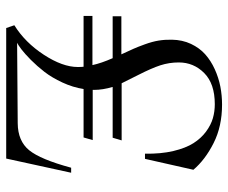

<svg xmlns="http://www.w3.org/2000/svg" viewBox="-80 -674 754 635"><g transform="rotate(90 297.5 -357.0)"><path d="M187 -570.8Q187 -539.1 196.5 -509.8Q206.1 -480.5 228.3 -437Q250.5 -393.6 255.9 -381.8H444.8L436 -352.1H268.1Q277.8 -318.8 277.8 -291V-286.1H443.8L435.1 -255.9H274.9Q269.5 -220.7 253.4 -186Q237.3 -151.4 218.3 -126.7Q199.2 -102.1 178.5 -81.5Q157.7 -61 143.6 -50.3Q129.4 -39.6 122.1 -36.1L388.2 -38.1Q446.8 -38.6 477.3 -75.9Q507.8 -113.3 535.2 -214.8H551.8L504.9 0H73.2L64 -26.9Q121.1 -62.5 161.6 -124.5Q202.1 -186.5 202.1 -236.8Q202.1 -250 201.2 -255.9H33.2V-285.2H195.8Q189.5 -314.5 172.9 -352.1H34.2V-380.9H160.2Q147 -409.7 141.6 -421.6Q136.2 -433.6 127.2 -458.3Q118.2 -482.9 114.7 -504.2Q111.3 -525.4 111.8 -547.9Q112.3 -582.5 125.7 -611.1Q139.2 -639.6 160.4 -658.4Q181.6 -677.2 209.7 -689.9Q237.8 -702.6 267.1 -708.3Q296.4 -713.9 326.2 -713.9Q398.4 -713.9 453.6 -686Q508.8 -658.2 542 -619.1L505.9 -459H488.8Q489.7 -511.7 480 -552.7Q470.2 -593.8 454.1 -619.1Q438 -644.5 415.8 -660.9Q393.6 -677.2 371.3 -683.6Q349.1 -689.9 325.2 -689.9Q257.3 -689.9 222.2 -655Q187 -620.1 187 -570.8Z"/></g></svg>

Font: Ortica Linear Light
Style: Regular
Weight: 300
Designer: Benedetta Bovani
Foundry: Collletttivo
Version: Version 2.000;Glyphs 3.1.2 (3151)